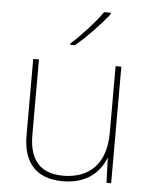

<svg xmlns="http://www.w3.org/2000/svg" viewBox="-54 -877 682 866"><g transform="rotate(5 286.5 -444.0)"><path d="M412 -825V-832H382C353 -789 288 -718 243 -678V-672H264C317 -716 377 -780 412 -825ZM481 -594H455V-292C455 -148 377 -81 262 -81C163 -81 108 -134 108 -252V-594H82V-248C82 -123 144 -56 262 -56C374 -56 431 -116 454 -177H456L460 -66H481Z"/></g></svg>

Font: Noto Sans Malayalam UI Thin
Style: Regular
Weight: 100
Designer: Jelle Bosma - Monotype Design Team
Foundry: Monotype Imaging Inc.
Version: Version 2.104